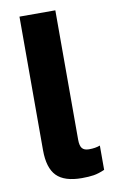

<svg xmlns="http://www.w3.org/2000/svg" viewBox="-80 -719 466 773"><g transform="rotate(-10 153.0 -332.0)"><path d="M284.9 -7.4V-106.7Q266.1 -99.4 239.5 -99.4Q220.1 -99.4 211.5 -109.8Q202.9 -120.2 202.9 -145.4V-674H56.3V-128.2Q56.3 -55.3 88.3 -22.7Q120.3 9.9 191.5 9.9Q219.8 9.9 240 6.7Q260.1 3.5 284.9 -7.4Z"/></g></svg>

Font: Arad-VF Thin Dots1
Style: Regular
Weight: 100
Designer: Mohammad Darvishi
Version: Version 1.000;August 30, 2024;FontCreator 15.0.0.2992 64-bit